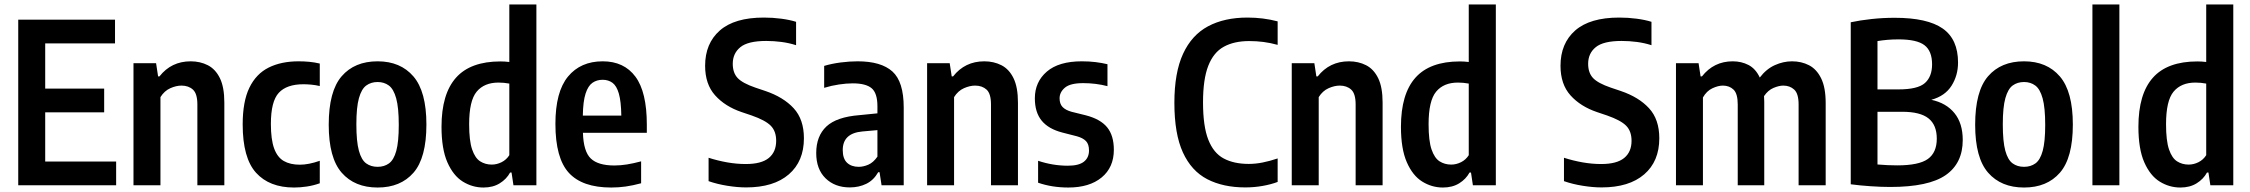

<svg xmlns="http://www.w3.org/2000/svg" viewBox="-20 -828 10054 858"><path d="M61.5 0V-740H494V-634H182V-432H445.5V-326H182V-106H499V0Z M576.5 0V-545.5H677.5L686.5 -486.5H692.5Q745.5 -554 832 -554Q874.5 -554 908.8 -536.5Q943 -519 962.8 -478.5Q982.5 -438 982.5 -369.5V0H862V-361Q862 -409.5 842.2 -427.5Q822.5 -445.5 791 -445.5Q767.5 -445.5 741 -433.8Q714.5 -422 697 -394V0Z M1294 10Q1184 10 1124.2 -56Q1064.5 -122 1064.5 -272Q1064.5 -374.5 1094.5 -436.2Q1124.5 -498 1180.5 -526Q1236.5 -554 1314.5 -554Q1338.5 -554 1362.2 -551.8Q1386 -549.5 1409 -544V-443.5Q1390 -448 1370.5 -449.8Q1351 -451.5 1336 -451.5Q1261 -451.5 1225.8 -413.2Q1190.5 -375 1190.5 -274.5Q1190.5 -204.5 1205 -164.8Q1219.5 -125 1248.2 -108.5Q1277 -92 1320 -92Q1359 -92 1409 -109.5V-9Q1381 1 1351.5 5.5Q1322 10 1294 10Z M1667.5 10Q1565 10 1507 -56.2Q1449 -122.5 1449 -270.5Q1449 -420.5 1506.8 -487.2Q1564.5 -554 1667.5 -554Q1769.5 -554 1827.5 -486.5Q1885.5 -419 1885.5 -271.5Q1885.5 -122.5 1827.8 -56.2Q1770 10 1667.5 10ZM1667.5 -82.5Q1697 -82.5 1718.2 -97.8Q1739.5 -113 1750.8 -153.5Q1762 -194 1762 -269.5Q1762 -347 1750.5 -388.5Q1739 -430 1717.8 -445.8Q1696.5 -461.5 1667.5 -461.5Q1638 -461.5 1616.8 -446Q1595.5 -430.5 1584 -389.5Q1572.5 -348.5 1572.5 -272.5Q1572.5 -195.5 1583.8 -154.5Q1595 -113.5 1616.2 -98Q1637.5 -82.5 1667.5 -82.5Z M2140.5 10Q2091 10 2048.2 -16.5Q2005.5 -43 1979.2 -102.8Q1953 -162.5 1953 -261.5Q1953 -408 2017.8 -480.8Q2082.5 -553.5 2216.5 -553.5Q2235 -553.5 2256 -551V-808H2377V0H2274.5L2266 -57H2259.5Q2243.5 -27.5 2213.2 -8.8Q2183 10 2140.5 10ZM2177.5 -92.5Q2200 -92.5 2221.5 -103.2Q2243 -114 2256 -134.5V-454.5Q2232 -459 2207.5 -459Q2144 -459 2110.2 -418.5Q2076.5 -378 2076.5 -273Q2076.5 -199 2089.8 -160.2Q2103 -121.5 2125.8 -107Q2148.5 -92.5 2177.5 -92.5Z M2711 10Q2582.5 10 2522.2 -55.5Q2462 -121 2462 -274.5Q2462 -417.5 2518.2 -485.8Q2574.5 -554 2673.5 -554Q2768.5 -554 2819.5 -485.5Q2870.5 -417 2870.5 -271V-234.5H2585Q2587.5 -151 2620 -119.8Q2652.5 -88.5 2725.5 -88.5Q2753 -88.5 2782.2 -93.2Q2811.5 -98 2845 -107V-9Q2808 1 2776.2 5.5Q2744.5 10 2711 10ZM2673 -471.5Q2647 -471.5 2627.5 -458Q2608 -444.5 2596.8 -409.8Q2585.5 -375 2584.5 -311.5H2756.5Q2755.5 -375 2745.5 -409.8Q2735.5 -444.5 2717 -458Q2698.5 -471.5 2673 -471.5Z M3314.5 9.5Q3275.5 9.5 3230.2 2.2Q3185 -5 3146.5 -18.5V-123Q3187 -110 3229.2 -102.5Q3271.5 -95 3313 -95Q3382.5 -95 3415.5 -122Q3448.5 -149 3448.5 -199Q3448.5 -241.5 3424.5 -266Q3400.5 -290.5 3339 -312L3294.5 -327Q3220.5 -352 3175.8 -401.8Q3131 -451.5 3131 -534Q3131 -634 3196.8 -691.8Q3262.5 -749.5 3393.5 -749.5Q3432.5 -749.5 3470.8 -744.5Q3509 -739.5 3537.5 -730.5V-626Q3506.5 -636 3472.5 -640.5Q3438.5 -645 3404 -645Q3322.5 -645 3288.5 -617.2Q3254.5 -589.5 3254.5 -543Q3254.5 -502.5 3276.5 -479.2Q3298.5 -456 3355.5 -436.5L3400 -421.5Q3481 -394 3526.8 -344.2Q3572.5 -294.5 3572.5 -210Q3572.5 -107 3505 -48.8Q3437.5 9.5 3314.5 9.5Z M3777.5 9.5Q3711 9.5 3669.2 -31.2Q3627.5 -72 3627.5 -144Q3627.5 -220 3673 -262.8Q3718.5 -305.5 3821 -313.5L3901 -321.5V-353Q3901 -412 3875 -433.8Q3849 -455.5 3790.5 -455.5Q3763 -455.5 3729.2 -450.5Q3695.5 -445.5 3663 -435.5V-533.5Q3696 -543.5 3736.2 -548.8Q3776.5 -554 3812.5 -554Q3917.5 -554 3968 -508.5Q4018.5 -463 4018.5 -347.5V0H3919.5L3910.5 -58.5H3904.5Q3884 -22.5 3851 -6.5Q3818 9.5 3777.5 9.5ZM3746 -157.5Q3746 -119 3765.2 -100.8Q3784.5 -82.5 3817.5 -82.5Q3838 -82.5 3860.2 -92Q3882.5 -101.5 3901 -128V-246.5L3833.5 -240.5Q3746 -232.5 3746 -157.5Z M4123 0V-545.5H4224L4233 -486.5H4239Q4292 -554 4378.5 -554Q4421 -554 4455.2 -536.5Q4489.5 -519 4509.2 -478.5Q4529 -438 4529 -369.5V0H4408.5V-361Q4408.5 -409.5 4388.8 -427.5Q4369 -445.5 4337.5 -445.5Q4314 -445.5 4287.5 -433.8Q4261 -422 4243.5 -394V0Z M4754 10Q4681 10 4619 -11.5V-109.5Q4685 -87.5 4752 -87.5Q4801 -87.5 4823.8 -105.5Q4846.5 -123.5 4846.5 -155.5Q4846.5 -183.5 4833 -197.5Q4819.5 -211.5 4792.5 -219L4728 -235.5Q4665.5 -251.5 4635 -288.8Q4604.5 -326 4604.5 -388.5Q4604.5 -462 4658 -508Q4711.5 -554 4814.5 -554Q4847.5 -554 4875.8 -550.5Q4904 -547 4929 -541V-443Q4877 -456.5 4820.5 -456.5Q4762.5 -456.5 4738.8 -436.2Q4715 -416 4715 -388.5Q4715 -364 4728.2 -350Q4741.5 -336 4768.5 -328.5L4833 -312.5Q4898 -295.5 4927.8 -258.8Q4957.5 -222 4957.5 -158.5Q4957.5 -80 4903 -35Q4848.5 10 4754 10Z M5545 9.5Q5446 9.5 5375 -27.2Q5304 -64 5266 -147Q5228 -230 5228 -368.5Q5228 -503.5 5266.8 -587.5Q5305.5 -671.5 5378.5 -710.5Q5451.5 -749.5 5554.5 -749.5Q5625 -749.5 5689.5 -732.5V-627.5Q5657 -636.5 5626 -640.5Q5595 -644.5 5562.5 -644.5Q5495 -644.5 5449 -619.2Q5403 -594 5379.5 -534Q5356 -474 5356 -370.5Q5356 -264 5379.5 -204Q5403 -144 5448.5 -119.8Q5494 -95.5 5560.5 -95.5Q5590.5 -95.5 5622.2 -101.8Q5654 -108 5689.5 -120V-15Q5660.5 -4 5622.5 2.8Q5584.5 9.5 5545 9.5Z M5752.5 0V-545.5H5853.5L5862.5 -486.5H5868.5Q5921.5 -554 6008 -554Q6050.5 -554 6084.8 -536.5Q6119 -519 6138.8 -478.5Q6158.5 -438 6158.5 -369.5V0H6038V-361Q6038 -409.5 6018.2 -427.5Q5998.5 -445.5 5967 -445.5Q5943.5 -445.5 5917 -433.8Q5890.5 -422 5873 -394V0Z M6428 10Q6378.5 10 6335.8 -16.5Q6293 -43 6266.8 -102.8Q6240.5 -162.5 6240.5 -261.5Q6240.5 -408 6305.2 -480.8Q6370 -553.5 6504 -553.5Q6522.5 -553.5 6543.5 -551V-808H6664.5V0H6562L6553.5 -57H6547Q6531 -27.5 6500.8 -8.8Q6470.5 10 6428 10ZM6465 -92.5Q6487.5 -92.5 6509 -103.2Q6530.5 -114 6543.5 -134.5V-454.5Q6519.5 -459 6495 -459Q6431.5 -459 6397.8 -418.5Q6364 -378 6364 -273Q6364 -199 6377.2 -160.2Q6390.5 -121.5 6413.2 -107Q6436 -92.5 6465 -92.5Z M7137 9.5Q7098 9.5 7052.8 2.2Q7007.5 -5 6969 -18.5V-123Q7009.5 -110 7051.8 -102.5Q7094 -95 7135.5 -95Q7205 -95 7238 -122Q7271 -149 7271 -199Q7271 -241.5 7247 -266Q7223 -290.5 7161.5 -312L7117 -327Q7043 -352 6998.2 -401.8Q6953.5 -451.5 6953.5 -534Q6953.5 -634 7019.2 -691.8Q7085 -749.5 7216 -749.5Q7255 -749.5 7293.2 -744.5Q7331.5 -739.5 7360 -730.5V-626Q7329 -636 7295 -640.5Q7261 -645 7226.5 -645Q7145 -645 7111 -617.2Q7077 -589.5 7077 -543Q7077 -502.5 7099 -479.2Q7121 -456 7178 -436.5L7222.5 -421.5Q7303.5 -394 7349.2 -344.2Q7395 -294.5 7395 -210Q7395 -107 7327.5 -48.8Q7260 9.5 7137 9.5Z M7469.5 0V-545.5H7570.5L7579.5 -486.5H7585.5Q7638.5 -554 7723 -554Q7762 -554 7793.8 -537.5Q7825.5 -521 7844 -481.5Q7873.5 -520 7911.5 -537Q7949.5 -554 7988 -554Q8030 -554 8064 -536.5Q8098 -519 8118.2 -478Q8138.5 -437 8138.5 -367V0H8017.5V-361Q8017.5 -409.5 7998 -427.5Q7978.5 -445.5 7949 -445.5Q7930 -445.5 7905.5 -435.2Q7881 -425 7863 -398.5Q7864 -386.5 7864 -373.5V0H7745.5V-361Q7745.5 -409.5 7726.8 -427.5Q7708 -445.5 7679 -445.5Q7658 -445.5 7632.2 -433.5Q7606.5 -421.5 7590 -392.5V0Z M8427 7.5Q8386.5 7.5 8339 4.2Q8291.5 1 8250.5 -4.5V-728.5Q8293 -737.5 8343.8 -743Q8394.5 -748.5 8447 -748.5Q8593 -748.5 8661.5 -700.5Q8730 -652.5 8730 -548.5Q8730 -491 8701 -445Q8672 -399 8610.5 -382Q8677 -368 8714 -322.5Q8751 -277 8751 -202.5Q8751 -98.5 8674.8 -45.5Q8598.5 7.5 8427 7.5ZM8464.5 -652Q8437 -652 8414.5 -650Q8392 -648 8370 -644.5V-428.5H8464Q8550 -428.5 8582 -457Q8614 -485.5 8614 -540.5Q8614 -600 8580 -626Q8546 -652 8464.5 -652ZM8458 -89Q8555 -89 8595 -117.5Q8635 -146 8635 -208.5Q8635 -269.5 8598 -299Q8561 -328.5 8480.5 -328.5H8370V-93Q8393.5 -91 8415.2 -90Q8437 -89 8458 -89Z M9025 10Q8922.5 10 8864.5 -56.2Q8806.5 -122.5 8806.5 -270.5Q8806.5 -420.5 8864.2 -487.2Q8922 -554 9025 -554Q9127 -554 9185 -486.5Q9243 -419 9243 -271.5Q9243 -122.5 9185.2 -56.2Q9127.5 10 9025 10ZM9025 -82.5Q9054.5 -82.5 9075.8 -97.8Q9097 -113 9108.2 -153.5Q9119.5 -194 9119.5 -269.5Q9119.5 -347 9108 -388.5Q9096.5 -430 9075.2 -445.8Q9054 -461.5 9025 -461.5Q8995.5 -461.5 8974.2 -446Q8953 -430.5 8941.5 -389.5Q8930 -348.5 8930 -272.5Q8930 -195.5 8941.2 -154.5Q8952.5 -113.5 8973.8 -98Q8995 -82.5 9025 -82.5Z M9330.5 0V-808H9451V0Z M9723.5 10Q9674 10 9631.2 -16.5Q9588.5 -43 9562.2 -102.8Q9536 -162.5 9536 -261.5Q9536 -408 9600.8 -480.8Q9665.5 -553.5 9799.5 -553.5Q9818 -553.5 9839 -551V-808H9960V0H9857.5L9849 -57H9842.5Q9826.5 -27.5 9796.2 -8.8Q9766 10 9723.5 10ZM9760.5 -92.5Q9783 -92.5 9804.5 -103.2Q9826 -114 9839 -134.5V-454.5Q9815 -459 9790.5 -459Q9727 -459 9693.2 -418.5Q9659.5 -378 9659.5 -273Q9659.5 -199 9672.8 -160.2Q9686 -121.5 9708.8 -107Q9731.5 -92.5 9760.5 -92.5Z"/></svg>

Font: Encode Sans Cnd SmBold
Style: Regular
Weight: 600
Width: 3
Designer: Multiple Designers
Foundry: Impallari Type
Version: Version 3.002; ttfautohint (v1.8.3) -l 8 -r 50 -G 200 -x 14 